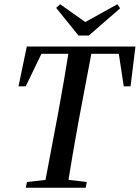

<svg xmlns="http://www.w3.org/2000/svg" viewBox="-20 -883 657 903"><path d="M67 -477 106 -664H617L594 -477H562L535 -655L574 -630H137L187 -655L101 -477ZM101 0 107 -27 230 -41H270L388 -27L383 0ZM187 0 254 -354Q268 -431 281.5 -509Q295 -587 307 -664H416L349 -310Q335 -232 321.5 -154.5Q308 -77 296 0ZM263 -863 400 -766H357L532 -863L545 -844L398 -716H349L244 -846Z"/></svg>

Font: Source Serif 4 48pt SemiBold
Style: Italic
Weight: 600
Italic angle: -12°
Designer: Frank Grießhammer
Foundry: Adobe Systems Incorporated
Version: Version 4.004;hotconv 1.0.116;makeotfexe 2.5.65601